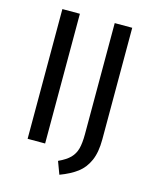

<svg xmlns="http://www.w3.org/2000/svg" viewBox="-122 -769 781 985"><g transform="rotate(15 268.5 -276.5)"><path d="M178 0H85V-689H178ZM456 -96Q456 -28 436.5 16.5Q417 61 381.5 88Q346 115 290 136L265 69Q306 50 326.5 29Q347 8 355 -21.5Q363 -51 363 -100V-689H456Z"/></g></svg>

Font: Fira Sans Condensed
Style: Regular
Weight: 400
Width: 3
Designer: bBox Type GmbH & Carrois Corporate GbR & Edenspiekermann AG
Foundry: bBox Type GmbH & Carrois Corporate GbR & Edenspiekermann AG
Version: Version 4.301